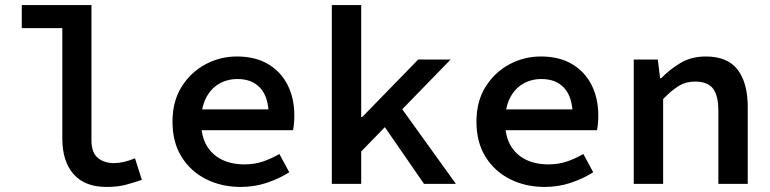

<svg xmlns="http://www.w3.org/2000/svg" viewBox="-20 -726 3040 758"><path d="M400 12Q315 12 270.5 -38.5Q226 -89 226 -179V-615H66V-706H341V-173Q341 -123 366.5 -102.5Q392 -82 429 -82Q448 -82 468 -86.5Q488 -91 513 -101L540 -16Q505 -4 474.5 4Q444 12 400 12Z M930 12Q855 12 794 -18.5Q733 -49 697 -106.5Q661 -164 661 -246Q661 -326 697 -383.5Q733 -441 791 -472Q849 -503 915 -503Q988 -503 1038.5 -473Q1089 -443 1115.5 -390.5Q1142 -338 1142 -270Q1142 -253 1140.5 -237.5Q1139 -222 1137 -212H744V-294H1063L1041 -268Q1041 -341 1008.5 -377.5Q976 -414 918 -414Q877 -414 844.5 -395Q812 -376 793 -338.5Q774 -301 774 -246Q774 -189 795.5 -152Q817 -115 855.5 -96Q894 -77 945 -77Q984 -77 1017 -88Q1050 -99 1083 -118L1122 -46Q1083 -21 1034 -4.5Q985 12 930 12Z M1290 0V-706H1406V-264H1410L1631 -491H1759L1406 -128V0ZM1654 0 1487 -242 1554 -314 1780 0Z M2130 12Q2055 12 1994 -18.5Q1933 -49 1897 -106.5Q1861 -164 1861 -246Q1861 -326 1897 -383.5Q1933 -441 1991 -472Q2049 -503 2115 -503Q2188 -503 2238.5 -473Q2289 -443 2315.5 -390.5Q2342 -338 2342 -270Q2342 -253 2340.5 -237.5Q2339 -222 2337 -212H1944V-294H2263L2241 -268Q2241 -341 2208.5 -377.5Q2176 -414 2118 -414Q2077 -414 2044.5 -395Q2012 -376 1993 -338.5Q1974 -301 1974 -246Q1974 -189 1995.5 -152Q2017 -115 2055.5 -96Q2094 -77 2145 -77Q2184 -77 2217 -88Q2250 -99 2283 -118L2322 -46Q2283 -21 2234 -4.5Q2185 12 2130 12Z M2482 0V-491H2577L2586 -417H2590Q2625 -453 2667.5 -478Q2710 -503 2767 -503Q2852 -503 2892 -451Q2932 -399 2932 -304V0H2816V-289Q2816 -348 2795 -376Q2774 -404 2724 -404Q2688 -404 2660 -387Q2632 -370 2598 -335V0Z"/></svg>

Font: Source Code Pro SemiBold
Style: Regular
Weight: 600
Monospace: yes
Designer: Paul D. Hunt, Teo Tuominen
Foundry: Adobe Systems Incorporated
Version: Version 1.018;hotconv 1.0.116;makeotfexe 2.5.65601